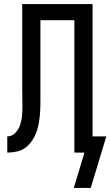

<svg xmlns="http://www.w3.org/2000/svg" viewBox="-20 -755 546 950"><path d="M429 175H345L398 0H348V-655H180V-301Q180 -276 180 -251.5Q180 -227 178.5 -202.5Q177 -178 173.5 -154Q170 -130 162 -106.5Q154 -83 140.5 -62Q127 -41 108 -26Q89 -11 64.5 -5.5Q40 0 16 0V-80Q27 -80 37.5 -84.5Q48 -89 56 -97.5Q64 -106 70 -116Q76 -126 79.5 -137Q83 -148 85.5 -159Q88 -170 89 -181.5Q90 -193 90.5 -204.5Q91 -216 91 -228Q91 -250 90.5 -271.5Q90 -293 90 -315V-735H438V-80H506Z"/></svg>

Font: Iosevka Curly Medium
Style: Regular
Weight: 500
Monospace: yes
Designer: Belleve Invis
Foundry: Belleve Invis
Version: Version 22.1.2; ttfautohint (v1.8.4)